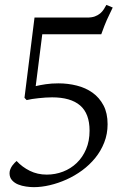

<svg xmlns="http://www.w3.org/2000/svg" viewBox="-20 -751 504 785"><path d="M419.9 -243.2Q419.9 -203.1 406.2 -168.5Q392.6 -133.8 369.4 -105.2Q346.2 -76.7 315.9 -54.4Q285.6 -32.2 252 -17.1Q218.3 -2 183.8 6.1Q149.4 14.2 118.2 14.2Q104 14.2 86.7 11.7Q69.3 9.3 54.2 3.2Q39.1 -2.9 29.1 -14.2Q19 -25.4 19 -43Q19 -51.8 22.5 -59.8Q25.9 -67.9 30.5 -74.2Q35.2 -80.6 40 -85.4Q44.9 -90.3 47.9 -92.8Q70.8 -67.9 102.1 -52.5Q133.3 -37.1 170.9 -37.1Q206.1 -37.1 237.8 -49.3Q269.5 -61.5 293.7 -84.7Q317.9 -107.9 332 -141.1Q346.2 -174.3 346.2 -216.8Q346.2 -286.6 307.6 -319.8Q269 -353 192.9 -353Q180.7 -353 166.3 -352.1Q151.9 -351.1 137.9 -349.6Q124 -348.1 111.1 -346.2Q98.1 -344.2 88.9 -341.8L80.1 -351.1L121.1 -679.2H335.9Q355 -679.2 367.7 -683.8Q380.4 -688.5 389.4 -696Q398.4 -703.6 404.3 -712.9Q410.2 -722.2 415 -731L440.9 -720.2Q433.1 -703.6 427.5 -692.1Q421.9 -680.7 416.7 -669.2Q411.6 -657.7 406.5 -644.5Q401.4 -631.3 394 -610.8H152.8L126 -398.9Q144 -403.3 167.2 -406.7Q190.4 -410.2 219.2 -410.2Q257.8 -410.2 293.9 -401.1Q330.1 -392.1 358.2 -372.1Q386.2 -352.1 403.1 -320.3Q419.9 -288.6 419.9 -243.2Z"/></svg>

Font: Simonetta
Style: Regular
Weight: 400
Version: Version 1.004